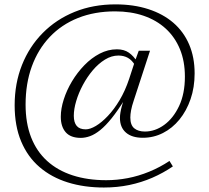

<svg xmlns="http://www.w3.org/2000/svg" viewBox="-20 -732 954 878"><path d="M633 -102Q583 -102 555.8 -125.8Q528.5 -149.5 528.5 -193Q528.5 -204.5 530.8 -218Q533 -231.5 537 -246L546.5 -277.5H550.5Q518.5 -226 490.8 -191.5Q463 -157 438.5 -137.2Q414 -117.5 392 -109.5Q370 -101.5 349.5 -101.5Q303 -101.5 280.5 -127.2Q258 -153 258 -198Q258 -235 271.5 -277.2Q285 -319.5 309.2 -360Q333.5 -400.5 365.8 -433.8Q398 -467 436 -486.8Q474 -506.5 514.5 -506.5Q547.5 -506.5 569.2 -491.2Q591 -476 608 -448.5L597.5 -433.5Q583.5 -457 564.8 -467.5Q546 -478 521.5 -478Q490 -478 460 -459.5Q430 -441 404.2 -410.5Q378.5 -380 359 -343.5Q339.5 -307 328.5 -270Q317.5 -233 317.5 -202.5Q317.5 -172 330.8 -156.2Q344 -140.5 372 -140.5Q392 -140.5 418.5 -156.2Q445 -172 473.2 -201.8Q501.5 -231.5 527 -274.2Q552.5 -317 570.5 -371L597 -452L614.5 -500H666L591.5 -272Q583 -247 579.5 -228Q576 -209 576 -194.5Q576 -160 594 -145.2Q612 -130.5 642.5 -130.5Q689 -130.5 730.8 -160.8Q772.5 -191 799 -247.2Q825.5 -303.5 825.5 -381.5Q825.5 -452 802.8 -507.2Q780 -562.5 738 -601Q696 -639.5 637.2 -659.8Q578.5 -680 506.5 -680Q412.5 -680 336.8 -649.8Q261 -619.5 207.5 -563Q154 -506.5 125.5 -428.2Q97 -350 97 -253.5Q97 -169 122.2 -104.2Q147.5 -39.5 195.5 4Q243.5 47.5 312 69.8Q380.5 92 466 92Q515 92 564.5 82.5Q614 73 662.2 53.2Q710.5 33.5 755 4L770.5 29Q726.5 59 676.5 80.8Q626.5 102.5 571.2 114Q516 125.5 455 125.5Q365 125.5 290.2 102.2Q215.5 79 161 32.2Q106.5 -14.5 76.8 -85.2Q47 -156 47 -250.5Q47 -350.5 80.5 -434.8Q114 -519 175.5 -581.2Q237 -643.5 321.5 -677.8Q406 -712 508 -712Q591.5 -712 658.5 -690.2Q725.5 -668.5 772.8 -627.8Q820 -587 845 -528.5Q870 -470 870 -396.5Q870 -332.5 851.5 -278.8Q833 -225 800.5 -185.2Q768 -145.5 725.2 -123.8Q682.5 -102 633 -102Z"/></svg>

Font: Newsreader Light
Style: Regular
Weight: 300
Designer: Hugues Gentile
Foundry: Production Type
Version: Version 1.003